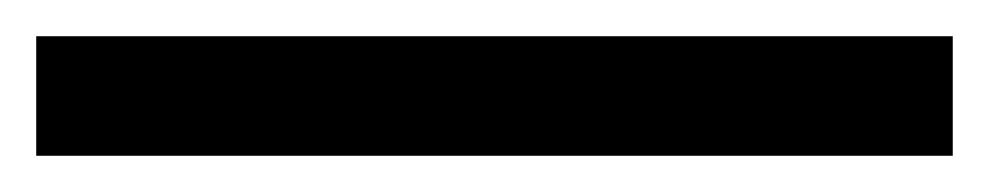

<svg xmlns="http://www.w3.org/2000/svg" viewBox="-23 -846 546 106"><path d="M503 -760H-3V-826H503Z"/></svg>

Font: Noto Sans Hebrew
Style: Regular
Weight: 400
Designer: Monotype Design Team
Foundry: Monotype Imaging Inc.
Version: Version 2.003;January 10, 2023;FontCreator 14.0.0.2877 64-bi